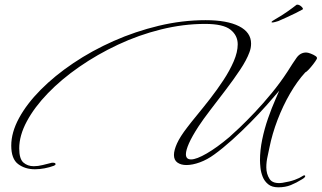

<svg xmlns="http://www.w3.org/2000/svg" viewBox="-20 -692 1372 819"><path d="M1167 107Q1140 107 1124 94Q1108 81 1100.5 62Q1093 43 1091 23.5Q1089 4 1089 -8Q1089 -51 1098.5 -97Q1108 -143 1123.5 -187.5Q1139 -232 1155 -268Q1159 -277 1163 -286.5Q1167 -296 1171 -305Q1150 -280 1118 -244Q1086 -208 1048 -169.5Q1010 -131 970 -95Q930 -59 894 -33Q864 -11 832.5 0.5Q801 12 775 12Q752 12 737 1.5Q722 -9 722 -31Q722 -51 735 -80Q748 -109 779 -149Q794 -169 820 -200.5Q846 -232 876 -270.5Q906 -309 933 -350Q960 -391 977 -430.5Q994 -470 994 -503Q994 -541 963 -565.5Q932 -590 855 -590Q762 -590 667 -566.5Q572 -543 483.5 -501.5Q395 -460 318.5 -407Q242 -354 184.5 -294.5Q127 -235 94.5 -174.5Q62 -114 62 -59Q62 -14 80 1.5Q98 17 124 17Q142 17 162 12Q182 7 198 3Q200 2 205 2Q217 2 217 8Q217 12 210 15Q191 22 170 26Q149 30 129 30Q87 30 57.5 8Q28 -14 28 -71Q28 -127 61 -188Q94 -249 153.5 -309Q213 -369 292.5 -422.5Q372 -476 464.5 -517Q557 -558 657 -582Q757 -606 857 -606Q949 -606 1000 -580Q1051 -554 1051 -506Q1051 -487 1044 -469Q1032 -436 1004 -394Q976 -352 942 -307.5Q908 -263 877 -222.5Q846 -182 827 -153Q799 -110 786 -80.5Q773 -51 773 -34Q773 -12 795 -12Q818 -12 862 -37.5Q906 -63 958 -107Q973 -120 1002 -147.5Q1031 -175 1067 -213Q1103 -251 1139.5 -295.5Q1176 -340 1206 -386Q1229 -423 1245 -445.5Q1261 -468 1286 -468Q1293 -468 1305 -463.5Q1317 -459 1326 -453Q1335 -447 1331 -440Q1326 -431 1316 -418Q1306 -405 1296.5 -395Q1287 -385 1282 -383Q1248 -346 1217.5 -293.5Q1187 -241 1164 -181Q1141 -121 1129 -61Q1127 -49 1121.5 -25.5Q1116 -2 1116 22Q1116 50 1130 71.5Q1144 93 1184 88Q1216 83 1237.5 75Q1259 67 1269 60Q1274 56 1278 56Q1282 56 1282 59Q1282 65 1268 73Q1244 88 1220.5 97.5Q1197 107 1167 107ZM1141.6 -596.1Q1138.2 -596.1 1138.2 -597.8Q1138.2 -601.2 1155.2 -610.6Q1180.7 -625 1205 -642Q1229.2 -659 1245.3 -671.8Q1254.7 -673.5 1264.5 -665Q1274.2 -656.5 1271.7 -652.2Q1259.8 -645.4 1241.1 -636.1Q1222.4 -626.7 1202.4 -617.8Q1182.4 -608.9 1167.1 -602.1Q1162 -600.4 1154 -598.3Q1145.9 -596.1 1141.6 -596.1Z"/></svg>

Font: WindSong
Style: Regular
Weight: 400
Designer: Robert E. Leuschke
Foundry: Robert E. Leuschke
Version: Version 1.010; ttfautohint (v1.8.3)